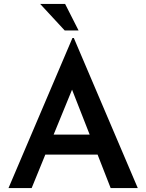

<svg xmlns="http://www.w3.org/2000/svg" viewBox="-20 -950 739 970"><path d="M23 0 346 -758H353L676 0H539L473 -169H209L140 0ZM251 -270H433L344 -497ZM183 -930H309L377 -796H307Z"/></svg>

Font: Reem Kufi Medium
Style: Regular
Weight: 500
Designer: Khaled Hosny
Version: Version 1.001